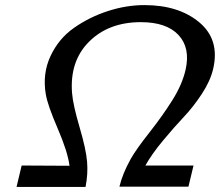

<svg xmlns="http://www.w3.org/2000/svg" viewBox="-20 -734 864 754"><path d="M45 0 65 -84 253 -83Q246 -138 206.5 -229.5Q167 -321 160 -363Q146 -444 178 -513Q210 -582 270.5 -624.5Q331 -667 403.5 -690.5Q476 -714 547 -714Q682 -714 763 -646Q844 -578 817 -463Q806 -416 772.5 -365Q739 -314 702.5 -275.5Q666 -237 621 -183Q576 -129 551 -84H740L720 -1H449Q461 -52 494 -111Q515 -148 567 -214Q619 -280 657.5 -341.5Q696 -403 709 -461Q728 -546 681 -596.5Q634 -647 533 -647Q407 -647 330 -570.5Q253 -494 263 -368Q267 -321 292.5 -234.5Q318 -148 322 -99Q326 -51 316 0Z"/></svg>

Font: Coval
Style: Italic
Weight: 400
Foundry: Context Ltd
Version: Version 001.000